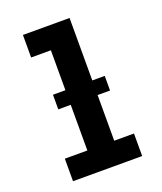

<svg xmlns="http://www.w3.org/2000/svg" viewBox="-136 -824 772 913"><g transform="rotate(-20 250.0 -367.5)"><path d="M75 0V-114H189V-621H89V-735H325V-114H425V0ZM126 -345V-419H388V-345Z"/></g></svg>

Font: Iosevka SS18 Heavy
Style: Regular
Weight: 900
Monospace: yes
Designer: Belleve Invis
Foundry: Belleve Invis
Version: Version 25.1.1; ttfautohint (v1.8.4)